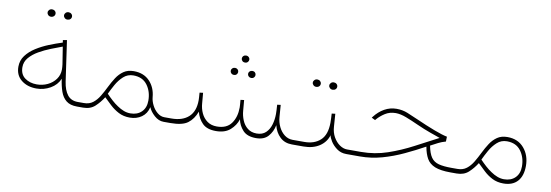

<svg xmlns="http://www.w3.org/2000/svg" viewBox="-49 -918 3593 1251"><g transform="rotate(10 1747.0 -292.5)"><path d="M297.9 -571.3Q297.9 -581.1 305.4 -588.4Q313 -595.7 324.2 -595.7Q335.4 -595.7 343 -588.6Q350.6 -581.5 350.6 -571.3Q350.6 -561 343 -554Q335.4 -546.9 324.2 -546.9Q313 -546.9 305.4 -554.2Q297.9 -561.5 297.9 -571.3ZM189 -571.3Q189 -581.1 196.5 -588.4Q204.1 -595.7 215.3 -595.7Q226.6 -595.7 234.1 -588.6Q241.7 -581.5 241.7 -571.3Q241.7 -561 234.1 -554Q226.6 -546.9 215.3 -546.9Q204.1 -546.9 196.5 -554.2Q189 -561.5 189 -571.3ZM483.9 0Q438.5 0 412.6 -20.8Q386.7 -41.5 374 -77.9Q361.3 -114.3 355 -161.1Q336.9 -118.2 294.2 -94Q251.5 -69.8 203.1 -69.8Q142.6 -69.8 102.8 -101.6Q63 -133.3 63 -189.9Q63 -231.4 87.2 -263.7Q111.3 -295.9 150.1 -320.6Q189 -345.2 233.9 -363.3Q278.8 -381.3 320.8 -394.5L318.4 -410.6L344.7 -415.5L383.3 -146.5Q391.6 -91.3 415.5 -60.8Q439.5 -30.3 483.9 -30.3H512.7V0ZM345.7 -221.2Q345.7 -229.5 345 -237.5Q344.2 -245.6 343.3 -254.4L325.2 -368.7Q291 -356.4 250.5 -340.3Q210 -324.2 173.3 -303.2Q136.7 -282.2 113 -254.6Q89.4 -227.1 89.4 -191.4Q89.4 -144 121.6 -120.4Q153.8 -96.7 200.2 -96.7Q238.8 -96.7 272 -112.5Q305.2 -128.4 325.4 -156.5Q345.7 -184.6 345.7 -221.2Z M524.4 0H495.1V-30.3H524.4Q560.1 -30.3 584.2 -49.1Q608.4 -67.9 626.2 -97.7Q644 -127.4 660.4 -160.9Q676.8 -194.3 696 -224.1Q715.3 -253.9 742.4 -272.7Q769.5 -291.5 809.6 -291.5Q875 -291.5 914.3 -250.5Q953.6 -209.5 959 -146Q961.4 -119.6 975.1 -92.8Q988.8 -65.9 1010.5 -48.1Q1032.2 -30.3 1057.1 -30.3H1085.9V0H1057.1Q1023.9 0 995.4 -25.6Q966.8 -51.3 955.6 -79.1Q945.8 -35.6 912.8 -12.2Q879.9 11.2 835 11.2Q793 11.2 760.7 -5.6Q728.5 -22.5 702.9 -46.4Q677.2 -70.3 655.3 -91.8Q632.8 -55.7 602.5 -27.8Q572.3 0 524.4 0ZM811.5 -263.7Q773.4 -263.7 746.1 -238.8Q718.8 -213.9 699.7 -179.7Q680.7 -145.5 667.5 -117.2Q687 -96.7 706.8 -78.9Q726.6 -61 746.6 -47.9Q768.1 -33.2 789.8 -24.9Q811.5 -16.6 834 -16.6Q879.9 -16.6 907.7 -43.9Q935.5 -71.3 935.5 -118.7Q935.5 -178.2 904.1 -220.9Q872.6 -263.7 811.5 -263.7Z M1487.3 -495.6Q1487.3 -505.4 1494.4 -512.2Q1501.5 -519 1512.2 -519Q1522.9 -519 1530 -512.2Q1537.1 -505.4 1537.1 -495.6Q1537.1 -486.3 1530 -479.2Q1522.9 -472.2 1512.2 -472.2Q1501.5 -472.2 1494.4 -479.2Q1487.3 -486.3 1487.3 -495.6ZM1544.9 -403.8Q1544.9 -413.6 1552 -420.4Q1559.1 -427.2 1569.8 -427.2Q1580.6 -427.2 1587.4 -420.4Q1594.2 -413.6 1594.2 -403.8Q1594.2 -394.5 1587.4 -387.5Q1580.6 -380.4 1569.8 -380.4Q1559.1 -380.4 1552 -387.5Q1544.9 -394.5 1544.9 -403.8ZM1430.2 -403.8Q1430.2 -413.6 1437.3 -420.4Q1444.3 -427.2 1455.1 -427.2Q1465.8 -427.2 1472.7 -420.4Q1479.5 -413.6 1479.5 -403.8Q1479.5 -394.5 1472.7 -387.5Q1465.8 -380.4 1455.1 -380.4Q1444.3 -380.4 1437.3 -387.5Q1430.2 -394.5 1430.2 -403.8ZM1668 0Q1609.4 0 1580.8 -31.2Q1552.2 -62.5 1544.4 -102.5Q1531.7 -61.5 1497.1 -30.8Q1462.4 0 1402.8 0Q1342.8 0 1313 -30.3Q1283.2 -60.5 1272 -105Q1252.9 -54.2 1217 -27.1Q1181.2 0 1102.5 0H1068.4V-30.3H1103.5Q1176.3 -30.3 1217 -67.4Q1257.8 -104.5 1257.8 -178.2Q1257.8 -189 1257.1 -197.8Q1256.3 -206.5 1254.9 -228L1277.8 -231L1283.7 -162.1Q1286.1 -127.9 1300 -97.9Q1314 -67.9 1339.8 -49.1Q1365.7 -30.3 1403.3 -30.3Q1468.8 -30.3 1499 -72.5Q1529.3 -114.7 1529.3 -178.2Q1529.3 -189 1528.3 -197.8Q1527.3 -206.5 1525.9 -228L1549.3 -231L1555.2 -162.1Q1557.6 -129.4 1570.1 -99.1Q1582.5 -68.8 1606.7 -49.6Q1630.9 -30.3 1667 -30.3Q1704.6 -30.3 1727.1 -51.5Q1749.5 -72.8 1759.5 -106.4Q1769.5 -140.1 1769.5 -177.2Q1769.5 -191.4 1768.8 -202.9Q1768.1 -214.4 1766.6 -238.3L1789.6 -241.2L1795.4 -162.1Q1797.9 -127.9 1812.5 -97.7Q1827.1 -67.4 1851.3 -48.8Q1875.5 -30.3 1905.8 -30.3H1935.1V0H1905.8Q1857.9 0 1826.7 -29.5Q1795.4 -59.1 1784.2 -106Q1775.4 -61.5 1748 -30.8Q1720.7 0 1668 0Z M2079.1 -421.4Q2079.1 -431.2 2086.7 -438.5Q2094.2 -445.8 2105.5 -445.8Q2116.7 -445.8 2124.3 -438.7Q2131.8 -431.6 2131.8 -421.4Q2131.8 -411.1 2124.3 -404.1Q2116.7 -397 2105.5 -397Q2094.2 -397 2086.7 -404.3Q2079.1 -411.6 2079.1 -421.4ZM1970.2 -421.4Q1970.2 -431.2 1977.8 -438.5Q1985.4 -445.8 1996.6 -445.8Q2007.8 -445.8 2015.4 -438.7Q2022.9 -431.6 2022.9 -421.4Q2022.9 -411.1 2015.4 -404.1Q2007.8 -397 1996.6 -397Q1985.4 -397 1977.8 -404.3Q1970.2 -411.6 1970.2 -421.4ZM1916.5 -30.3H1983.4Q2048.8 -30.3 2088.6 -66.7Q2128.4 -103 2128.9 -182.1Q2128.9 -200.7 2128.2 -212.6Q2127.4 -224.6 2126.5 -243.2L2149.9 -246.1L2155.8 -162.6Q2158.2 -123.5 2175 -93.8Q2191.9 -64 2216.3 -47.1Q2240.7 -30.3 2265.6 -30.3H2293.9V0H2265.6Q2229.5 0 2202.6 -19.8Q2175.8 -39.6 2160.6 -64.2Q2145.5 -88.9 2144 -103Q2129.9 -55.7 2087.4 -27.8Q2044.9 0 1982.4 0H1916.5Z M2984.4 -30.3V0H2955.6Q2888.7 0 2851.6 -15.1Q2814.5 -30.3 2797.1 -61Q2779.8 -91.8 2771.5 -138.2Q2708.5 -103.5 2640.6 -71.8Q2572.8 -40 2501.5 -20Q2430.2 0 2356 0H2275.4V-30.3H2357.4Q2448.7 -30.3 2532.7 -59.1Q2616.7 -87.9 2695.1 -129.4Q2773.4 -170.9 2846.7 -209Q2846.7 -209 2835.9 -212.9Q2825.2 -216.8 2810.5 -221.9Q2795.9 -227.1 2783.2 -231.4Q2735.4 -248.5 2690.7 -268.8Q2646 -289.1 2607.2 -304Q2568.4 -318.8 2537.6 -318.8Q2497.6 -318.8 2467 -299.1Q2436.5 -279.3 2416.5 -255.9L2412.1 -250.5L2388.2 -262.2L2392.6 -268.1Q2421.4 -305.7 2458.5 -326.4Q2495.6 -347.2 2538.1 -347.2Q2578.1 -347.2 2611.8 -333.3Q2645.5 -319.3 2681.2 -303.7Q2751.5 -272.5 2805.7 -252Q2859.9 -231.4 2892.1 -225.1L2891.1 -192.9Q2863.3 -185.1 2842.3 -174.3Q2821.3 -163.6 2793.9 -148.9Q2803.7 -98.1 2821.5 -72.8Q2839.4 -47.4 2871.6 -38.8Q2903.8 -30.3 2955.6 -30.3Z M3306.6 11.2Q3264.6 11.2 3232.4 -5.4Q3200.2 -22 3174.8 -46.1Q3149.4 -70.3 3127 -91.8Q3104.5 -55.7 3074.2 -27.8Q3043.9 0 2996.1 0H2966.8V-30.3H2996.1Q3031.7 -30.3 3055.9 -49.1Q3080.1 -67.9 3097.9 -97.7Q3115.7 -127.4 3132.1 -160.9Q3148.4 -194.3 3167.7 -224.1Q3187 -253.9 3214.1 -272.7Q3241.2 -291.5 3281.2 -291.5Q3351.1 -291.5 3391.6 -244.1Q3432.1 -196.8 3432.1 -126.5Q3432.1 -60.5 3399.7 -24.7Q3367.2 11.2 3306.6 11.2ZM3283.2 -263.7Q3245.1 -263.7 3217.8 -238.8Q3190.4 -213.9 3171.4 -179.7Q3152.3 -145.5 3139.2 -117.2Q3158.7 -96.7 3178.5 -78.9Q3198.2 -61 3218.3 -47.9Q3239.7 -33.2 3261.5 -24.9Q3283.2 -16.6 3305.7 -16.6Q3351.6 -16.6 3379.4 -43.9Q3407.2 -71.3 3407.2 -118.7Q3407.2 -178.2 3375.7 -220.9Q3344.2 -263.7 3283.2 -263.7Z"/></g></svg>

Font: Vazirmatn RD Thin
Style: Regular
Weight: 100
Designer: Saber Rastikerdar
Foundry: Saber Rastikerdar
Version: Version 32.102